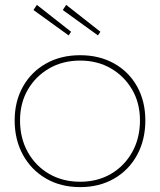

<svg xmlns="http://www.w3.org/2000/svg" viewBox="-20 -756 655 786"><path d="M308 10Q229 10 168.5 -25Q108 -60 74 -122Q40 -184 40 -263Q40 -341 74 -401.5Q108 -462 168.5 -496Q229 -530 308 -530Q387 -530 447.5 -496Q508 -462 541.5 -401.5Q575 -341 575 -263Q575 -184 541.5 -122Q508 -60 447.5 -25Q387 10 308 10ZM308 -12Q379 -12 434 -44Q489 -76 521 -133Q553 -190 553 -263Q553 -334 521 -389Q489 -444 434 -476Q379 -508 308 -508Q237 -508 181.5 -476Q126 -444 94 -389Q62 -334 62 -263Q62 -190 94 -133Q126 -76 181.5 -44Q237 -12 308 -12ZM381 -611 237 -715 251 -736 391 -626ZM261 -611 117 -715 131 -736 271 -626Z"/></svg>

Font: Lexend Deca Thin
Style: Regular
Weight: 250
Designer: Bonnie Shaver-Troup, Thomas Jockin
Foundry: Lexend
Version: Version 1.007